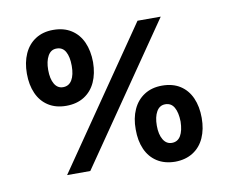

<svg xmlns="http://www.w3.org/2000/svg" viewBox="-82 -838 1156 971"><g transform="rotate(-10 496.0 -353.0)"><path d="M80.1 -540Q80.1 -598.1 100.1 -642.3Q120.1 -686.5 158.2 -710.9Q196.3 -735.4 249 -735.4Q303.7 -735.4 341.8 -710.9Q379.9 -686.5 399.7 -642.6Q419.4 -598.6 419.9 -540Q419.4 -481.4 399.4 -437.7Q379.4 -394 341.1 -369.9Q302.7 -345.7 249 -345.7Q195.3 -345.7 157.2 -370.1Q119.1 -394.5 99.6 -438.5Q80.1 -482.4 80.1 -540ZM310.5 -540Q310.5 -586.9 295.4 -613.5Q280.3 -640.1 249 -639.6Q220.7 -639.6 205.1 -612.1Q189.5 -584.5 189.5 -540Q189.5 -494.6 205.1 -468Q220.7 -441.4 249 -441.4Q279.3 -441.4 294.9 -467.8Q310.5 -494.1 310.5 -540ZM573.2 -167Q572.8 -224.6 592.8 -268.8Q612.8 -313 651.1 -337.6Q689.5 -362.3 742.2 -362.3Q796.9 -362.3 835 -337.9Q873 -313.5 892.6 -269.3Q912.1 -225.1 912.1 -167Q912.1 -108.9 892.3 -64.9Q872.6 -21 834.2 3.4Q795.9 27.8 742.2 28.3Q688 27.8 649.9 3.4Q611.8 -21 592.3 -64.9Q572.8 -108.9 573.2 -167ZM803.7 -167Q802.7 -213.9 787.6 -240.2Q772.5 -266.6 742.2 -266.6Q712.9 -266.6 697.3 -239.3Q681.6 -211.9 681.6 -167Q681.6 -122.1 697.8 -95.2Q713.9 -68.4 742.2 -68.4Q772 -68.4 787.4 -94.5Q802.7 -120.6 803.7 -167ZM677.7 -707H796.9L310.5 0H191.4Z"/></g></svg>

Font: Pretendard ExtraBold
Style: Regular
Weight: 800
Designer: Base glyphs from Inter by Rasmus Andersson; Hangeul glyphs from Noto Sans CJK(Source Han Sans) by Jang Soo-young and Kan
Foundry: Kil Hyung-jin
Version: Version 1.309